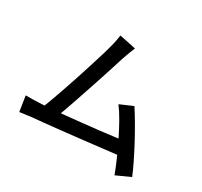

<svg xmlns="http://www.w3.org/2000/svg" viewBox="-164 -998 1328 1260"><g transform="rotate(30 500.0 -368.0)"><path d="M536 -749Q528 -729 518.5 -705Q509 -681 498 -648Q490 -622 476 -578Q462 -534 444.5 -480.5Q427 -427 408 -370.5Q389 -314 371 -261Q353 -208 337.5 -165Q322 -122 311 -97L195 -93Q208 -123 225.5 -169.5Q243 -216 262 -271.5Q281 -327 300.5 -385.5Q320 -444 337 -498.5Q354 -553 368 -598Q382 -643 389 -671Q399 -707 403.5 -730Q408 -753 411 -775ZM722 -420Q748 -380 779.5 -326.5Q811 -273 842 -215Q873 -157 899.5 -103Q926 -49 942 -9L836 39Q820 -4 795.5 -60.5Q771 -117 741.5 -177Q712 -237 682 -290Q652 -343 625 -378ZM169 -126Q204 -127 254.5 -131Q305 -135 363 -141Q421 -147 482 -153Q543 -159 600.5 -166Q658 -173 707 -179Q756 -185 789 -190L815 -90Q779 -86 727.5 -80Q676 -74 616 -67Q556 -60 493 -53Q430 -46 370.5 -39.5Q311 -33 260.5 -28Q210 -23 175 -20Q156 -18 133 -14.5Q110 -11 87 -8L69 -124Q93 -124 120 -124.5Q147 -125 169 -126Z"/></g></svg>

Font: Noto Sans SC Medium
Style: Regular
Weight: 500
Designer: Ryoko NISHIZUKA  (kana, bopomofo & ideographs); Paul D. Hunt (Latin, Greek & Cyrillic); Sandoll Communications , Soo-you
Foundry: Adobe
Version: Version 2.004-H2;hotconv 1.0.118;makeotfexe 2.5.65603